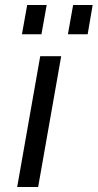

<svg xmlns="http://www.w3.org/2000/svg" viewBox="-20 -749 391 769"><path d="M67.9 -611.8 88.9 -729H167L146 -611.8ZM252 -611.8 272.9 -729H351.1L331.1 -611.8ZM48.8 0 141.1 -523.9H225.1L132.8 0Z"/></svg>

Font: Hubot Sans
Style: Italic
Weight: 400
Italic angle: -10°
Designer: Deni Anggara
Foundry: GitHub
Version: Version 1.001;gftools[0.9.31]